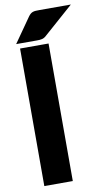

<svg xmlns="http://www.w3.org/2000/svg" viewBox="-102 -982 565 1029"><g transform="rotate(-10 181.0 -467.0)"><path d="M207.5 -748.5V0H52.5V-748.5ZM361.5 -933.5 200 -791Q194 -785.5 188.5 -782.5Q183 -779.5 177 -778Q171 -776.5 164.2 -776Q157.5 -775.5 149 -775.5H36L130.5 -910.5Q136.5 -918.5 142.2 -923.2Q148 -928 154.8 -930.2Q161.5 -932.5 170.2 -933Q179 -933.5 190.5 -933.5Z"/></g></svg>

Font: Lato ExtraBold
Style: Regular
Weight: 800
Designer: Lukasz Dziedzic with Adam Twardoch and Botio Nikoltchev
Foundry: tyPoland Lukasz Dziedzic
Version: Version 2.015; 2015-08-06; http://www.latofonts.com/